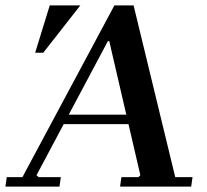

<svg xmlns="http://www.w3.org/2000/svg" viewBox="-49 -690 765 710"><path d="M171 0H-29L-24 -35H34L374 -670H445L599 -35H663L658 0H395L400 -35H463L470 -42L355 -538H350L86 -42L94 -35H176ZM172 -266H498L493 -231H167ZM248 -670 111 -495H81L135 -670Z"/></svg>

Font: Brygada 1918 SemiBold
Style: Italic
Weight: 600
Italic angle: -8°
Designer: Mateusz Machalski | Borys Kosmynka | Przemek Hoffer
Foundry: NIEPODLEGLA 2018
Version: Version 3.006